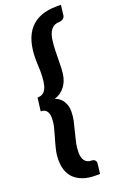

<svg xmlns="http://www.w3.org/2000/svg" viewBox="-175 -828 673 1037"><g transform="rotate(-20 161.5 -309.5)"><path d="M68 -218.5Q68 -242 57.5 -256.8Q47 -271.5 23.5 -271.5L33 -347.5Q51.5 -347.5 63.5 -355.2Q75.5 -363 82.8 -378.8Q90 -394.5 93 -418Q96 -441.5 96 -473.5Q96 -480 95.8 -489.8Q95.5 -499.5 95 -509.8Q94.5 -520 94.2 -530Q94 -540 94 -547Q94 -601.5 106.2 -644Q118.5 -686.5 143.8 -715.8Q169 -745 207.8 -760Q246.5 -775 299.5 -775H323L316 -716.5Q315 -709.5 311.5 -704.8Q308 -700 303.2 -697Q298.5 -694 293.5 -692.5Q288.5 -691 285 -691H283.5Q252.5 -691 235.2 -668.5Q218 -646 214 -606Q211 -579.5 210.2 -555.8Q209.5 -532 209.2 -509.5Q209 -487 208.5 -465.2Q208 -443.5 205.5 -422Q203 -401.5 196.2 -383.5Q189.5 -365.5 178.2 -350.8Q167 -336 151.8 -325.2Q136.5 -314.5 118 -309Q148 -299 163.5 -273.2Q179 -247.5 179 -216Q179 -187 172.8 -159.5Q166.5 -132 159.2 -104.8Q152 -77.5 145.8 -49.5Q139.5 -21.5 139.5 8.5Q139.5 37 152 54.5Q164.5 72 190 72H192Q195.5 72 200.2 73.5Q205 75 208.8 78.2Q212.5 81.5 214.8 86.5Q217 91.5 216 98L209 156H184.5Q142.5 156 112.2 145.2Q82 134.5 62.2 115.5Q42.5 96.5 33 69.8Q23.5 43 23.5 10.5Q23.5 -21.5 30.5 -51Q37.5 -80.5 45.8 -108.2Q54 -136 61 -163.2Q68 -190.5 68 -218.5Z"/></g></svg>

Font: Lato Heavy
Style: Italic
Weight: 800
Italic angle: -7°
Designer: Lukasz Dziedzic
Foundry: tyPoland Lukasz Dziedzic
Version: Version 2.007; 2014-02-27